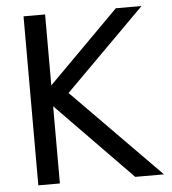

<svg xmlns="http://www.w3.org/2000/svg" viewBox="-52 -777 741 825"><g transform="rotate(-5 318.5 -364.5)"><path d="M173 0H80V-729H173V-423L478 -729H589L244 -384L622 0H498L173 -333Z"/></g></svg>

Font: Autonym
Style: Regular
Weight: 500
Version: Version 1.0.20131126